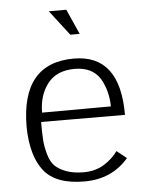

<svg xmlns="http://www.w3.org/2000/svg" viewBox="-54 -794 629 853"><g transform="rotate(-5 260.5 -367.5)"><path d="M127 -305 434 -306Q433 -376 401 -431Q366 -486 288 -486Q207 -486 167 -434Q127 -382 127 -305ZM288 -25Q342 -25 381 -50Q420 -75 441 -106Q454 -96 464 -88Q474 -80 478 -76.5Q482 -73 485 -71Q411 16 288 16Q161 16 108 -51Q55 -118 53 -247Q53 -532 288 -532Q494 -532 493 -263L119 -264Q119 -215 121 -184.5Q123 -154 132.5 -120Q142 -86 159.5 -68Q177 -50 209.5 -37.5Q242 -25 288 -25ZM196 -751H274L324 -639H282Z"/></g></svg>

Font: Afta sans
Style: Regular
Weight: 400
Designer: par.qink
Foundry: Oriol Esparraguera Font
Version: Version 1.000